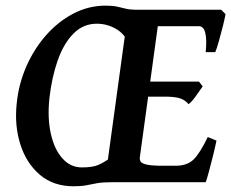

<svg xmlns="http://www.w3.org/2000/svg" viewBox="-20 -650 825 685"><path d="M784.7 -599.6Q781.7 -583 774.9 -555.7Q768.1 -528.3 760.7 -502.4Q753.4 -476.6 748 -463.9H713.9Q722.7 -556.6 689.5 -556.6H519.5L540.5 -615.2H769ZM703.1 -341.8Q693.8 -328.1 678.7 -307.1Q663.6 -286.1 652.8 -278.3Q641.1 -292.5 623.3 -298.8Q605.5 -305.2 567.9 -305.2H479L496.1 -358.9H689.9ZM752.4 -148.4Q746.6 -120.6 738.8 -89.6Q731 -58.6 724.4 -34.2Q717.8 -9.8 713.9 0H292L296.9 -35.6Q360.4 -49.3 362.8 -65.4L429.2 -549.3Q429.7 -555.2 416 -564Q402.3 -572.8 371.1 -579.6L376 -615.2H540.5H616.2L611.3 -579.6Q580.1 -572.8 562.3 -569.6Q544.4 -566.4 543.5 -560.1L479 -89.8Q477.5 -80.6 481.9 -73.5Q486.3 -66.4 504.4 -62.5Q522.5 -58.6 562.5 -58.6H606.4Q647.9 -58.6 670.9 -81.3Q693.8 -104 721.2 -161.1ZM466.3 -615.2Q462.9 -607.9 458.5 -587.9Q454.1 -567.9 450 -545.4Q445.8 -522.9 443.1 -506.8Q440.4 -490.7 440.4 -490.7Q426.3 -528.3 394 -546.9Q361.8 -565.4 325.2 -565.4Q276.9 -565.4 241.9 -530Q207 -494.6 185.8 -434.3Q164.6 -374 156.2 -298.8Q148.9 -228.5 161.4 -172.9Q173.8 -117.2 202.6 -85Q231.4 -52.7 272 -52.7Q310.5 -52.7 331.3 -61.8Q352.1 -70.8 378.4 -90.3Q391.6 -75.2 391.6 -54Q391.6 -32.7 387 -16.4Q382.3 0 382.3 0Q346.7 0 326.2 3.7Q305.7 7.3 288.1 11Q270.5 14.6 242.7 14.6Q170.4 14.6 122.1 -26.6Q73.7 -67.9 52.5 -135.3Q31.2 -202.6 39.6 -280.8Q46.4 -349.6 73.7 -412.4Q101.1 -475.1 144.3 -524.2Q187.5 -573.2 241.9 -601.6Q296.4 -629.9 356.9 -629.9Q382.3 -629.9 398.4 -626.2Q414.6 -622.6 429.4 -618.9Q444.3 -615.2 466.3 -615.2Z"/></svg>

Font: Gentium Plus
Style: Bold Italic
Weight: 700
Italic angle: -8°
Designer: Victor Gaultney, Annie Olsen, Iska Routamaa, Becca Hirsbrunner
Foundry: SIL International
Version: Version 6.101